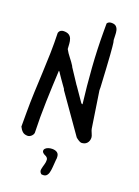

<svg xmlns="http://www.w3.org/2000/svg" viewBox="-173 -831 780 1080"><g transform="rotate(20 217.5 -291.0)"><path d="M22.5 -122.1Q22.5 -181.6 24.9 -241.7Q27.3 -301.8 30.3 -361.8Q33.2 -421.9 34.7 -481.9Q36.1 -542 34.2 -601.6Q37.1 -612.3 44.9 -617.7Q52.7 -623 63.5 -623Q84 -623 94.7 -615.7Q105.5 -608.4 110.4 -595.7Q115.2 -583 116.2 -567.4Q117.2 -551.8 118.2 -536.1Q129.9 -514.6 146 -494.6Q162.1 -474.6 174.8 -454.1Q174.8 -453.1 176.3 -449.7Q177.7 -446.3 178.7 -446.3Q184.6 -437.5 193.8 -423.3Q203.1 -409.2 211.9 -396Q220.7 -382.8 227.1 -373Q233.4 -363.3 233.4 -363.3L237.3 -358.4L293.9 -276.4Q297.9 -272.5 300.8 -272.5H302.7Q290 -376 282.2 -483.9Q274.4 -591.8 274.4 -697.3V-746.1Q282.2 -758.8 300.8 -758.8Q319.3 -758.8 328.1 -750Q336.9 -741.2 339.8 -728Q342.8 -714.8 342.8 -699.7Q342.8 -684.6 343.8 -671.9Q343.8 -670.9 344.7 -668.5Q345.7 -666 347.2 -657.7Q348.6 -649.4 350.1 -632.3Q351.6 -615.2 354 -585Q356.4 -554.7 358.9 -508.8Q361.3 -462.9 365.2 -396.5V-378.9L398.4 -161.1Q399.4 -153.3 406.7 -137.2Q414.1 -121.1 414.1 -112.3Q414.1 -91.8 402.3 -79.1Q390.6 -66.4 369.1 -66.4Q366.2 -66.4 361.3 -68.8Q356.4 -71.3 351.6 -74.2Q346.7 -77.1 342.3 -80.6Q337.9 -84 335.9 -85.9L178.7 -309.6Q177.7 -309.6 176.8 -313Q175.8 -316.4 174.8 -318.4Q168.9 -327.1 159.2 -340.3Q149.4 -353.5 140.6 -366.7Q131.8 -379.9 125 -389.6Q118.2 -399.4 118.2 -400.4L113.3 -404.3Q108.4 -311.5 105.5 -217.3Q102.5 -123 105.5 -29.3Q103.5 -17.6 93.3 -8.8Q83 0 72.3 0Q52.7 0 41.5 -10.3Q30.3 -20.5 22.5 -37.1ZM219.7 176.8Q206.1 166 209 150.4Q211.9 134.8 216.8 119.1Q221.7 103.5 220.7 89.4Q219.7 75.2 199.2 67.4Q185.5 59.6 184.1 51.3Q182.6 43 188.5 36.1Q194.3 29.3 205.6 25.4Q216.8 21.5 229.5 21.5Q248 21.5 259.3 29.8Q270.5 38.1 270.5 57.6Q270.5 60.5 270.5 65.4Q270.5 70.3 269.5 71.3Q267.6 95.7 266.1 116.2Q264.6 136.7 260.7 150.9Q256.8 165 247.6 172.4Q238.3 179.7 219.7 176.8Z"/></g></svg>

Font: Covered By Your Grace
Style: Regular
Weight: 400
Designer: Kimberly Geswein
Foundry: Kimberly Geswein
Version: Version 1.0